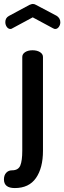

<svg xmlns="http://www.w3.org/2000/svg" viewBox="-58 -729 326 974"><path d="M160 -440V36Q160 123 124.5 174Q89 225 17 225Q-38 225 -38 181Q-38 160 -26.5 147.5Q-15 135 3 135Q35 135 45 110.5Q55 86 55 36V-440Q55 -455 69.5 -464.5Q84 -474 107 -474Q130 -474 145 -464.5Q160 -455 160 -440ZM108 -641 4 -585Q0 -582 -5 -582Q-16 -582 -23.5 -592.5Q-31 -603 -31 -617Q-31 -638 -13 -648L91 -704Q103 -709 108 -709Q117 -709 125 -704L229 -649Q248 -637 248 -616Q248 -603 240.5 -592.5Q233 -582 222 -582Q220 -582 216 -583Q214 -585 212 -585Z"/></svg>

Font: AkaAcidDosis
Style: SemiBold
Weight: 600
Designer: Edgar Tolentino, Pablo Impallari, Igino Marini, Cyberella
Foundry: Edgar Tolentino, Pablo Impallari, Igino Marini, Cyberella
Version: Version 1.007